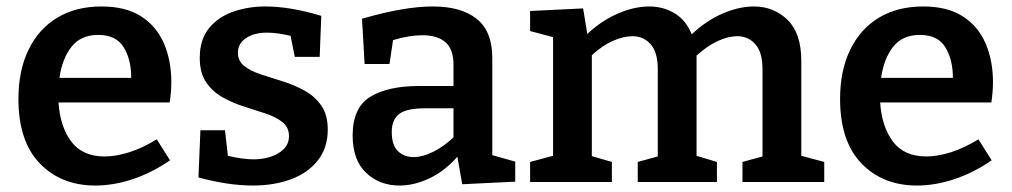

<svg xmlns="http://www.w3.org/2000/svg" viewBox="-20 -563 3130 594"><path d="M275 11Q169 11 103 -57.5Q37 -126 37 -257Q37 -345 68.5 -409.5Q100 -474 157.5 -508.5Q215 -543 294 -543Q369 -543 416.5 -512.5Q464 -482 487 -429Q510 -376 510 -309Q510 -279 505 -246H161Q166 -171 200.5 -125Q235 -79 304 -79Q339 -79 380 -92Q421 -105 465 -132L506 -67Q449 -28 390 -8.5Q331 11 275 11ZM284 -455Q230 -455 201 -418Q172 -381 164 -322H386Q386 -379 362.5 -417Q339 -455 284 -455Z M716 -400Q716 -374 736 -358.5Q756 -343 788 -332.5Q820 -322 855.5 -311Q891 -300 922.5 -282.5Q954 -265 974 -236.5Q994 -208 994 -162Q994 -106 963.5 -67Q933 -28 880.5 -8.5Q828 11 762 11Q723 11 680.5 4.5Q638 -2 594 -14L600 -160H676L685 -81Q705 -76 726.5 -73Q748 -70 765 -70Q792 -70 817 -78Q842 -86 858 -102Q874 -118 874 -142Q874 -169 854 -185Q834 -201 802.5 -211.5Q771 -222 736 -233Q701 -244 669.5 -261.5Q638 -279 618 -308Q598 -337 598 -384Q598 -440 626 -475Q654 -510 700.5 -526.5Q747 -543 801 -543Q878 -543 974 -514L969 -387H892L879 -452Q838 -462 806 -462Q766 -462 741 -445Q716 -428 716 -400Z M1410 7 1395 -78Q1355 -33 1308 -11Q1261 11 1216 11Q1154 11 1112.5 -28.5Q1071 -68 1071 -144Q1071 -230 1125.5 -263.5Q1180 -297 1277 -297H1383V-362Q1383 -411 1358 -432.5Q1333 -454 1287 -454Q1247 -454 1196 -439L1185 -365H1108L1100 -505Q1230 -543 1319 -543Q1407 -543 1455 -504.5Q1503 -466 1503 -384V-83L1574 -63V-1ZM1192 -155Q1192 -114 1211 -95.5Q1230 -77 1260 -77Q1287 -77 1319.5 -93Q1352 -109 1383 -138V-228H1296Q1237 -228 1214.5 -210Q1192 -192 1192 -155Z M1873 -62V0H1620V-62L1691 -81V-448L1620 -467V-529L1784 -537L1797 -458Q1842 -500 1892.5 -521.5Q1943 -543 1988 -543Q2032 -543 2067 -522Q2102 -501 2120 -457Q2166 -500 2216.5 -521.5Q2267 -543 2312 -543Q2374 -543 2416.5 -501.5Q2459 -460 2459 -375V-81L2530 -62V0H2277V-62L2339 -79V-349Q2339 -401 2317 -426Q2295 -451 2261 -451Q2233 -451 2200.5 -436Q2168 -421 2135 -391Q2135 -386 2135 -380V-81L2198 -62V0H1953V-62L2015 -79V-349Q2015 -401 1993 -426Q1971 -451 1937 -451Q1909 -451 1876 -436.5Q1843 -422 1811 -392V-80Z M2817 11Q2711 11 2645 -57.5Q2579 -126 2579 -257Q2579 -345 2610.5 -409.5Q2642 -474 2699.5 -508.5Q2757 -543 2836 -543Q2911 -543 2958.5 -512.5Q3006 -482 3029 -429Q3052 -376 3052 -309Q3052 -279 3047 -246H2703Q2708 -171 2742.5 -125Q2777 -79 2846 -79Q2881 -79 2922 -92Q2963 -105 3007 -132L3048 -67Q2991 -28 2932 -8.5Q2873 11 2817 11ZM2826 -455Q2772 -455 2743 -418Q2714 -381 2706 -322H2928Q2928 -379 2904.5 -417Q2881 -455 2826 -455Z"/></svg>

Font: Bitter SemiBold
Style: Regular
Weight: 600
Designer: Sol Matas, and Bitter project Authors
Foundry: Sol Matas
Version: Version 2.001